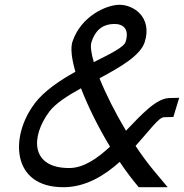

<svg xmlns="http://www.w3.org/2000/svg" viewBox="-20 -760 768 801"><path d="M317.9 -391.7C262.2 -360.8 212.4 -329.2 186.2 -295C106.8 -189 107.7 -58 270 -59C329 -59.4 385.5 -98.5 439 -148.1C390.6 -228.2 347.4 -314.9 317.9 -391.7ZM479.4 -84.6C415.7 -27.5 337.6 20.6 245.6 21C25.3 22 22 -193 124 -327L124.3 -328C164.5 -381.1 229.5 -424.4 294.6 -460.6C279 -514.3 273.5 -558.7 282.2 -586C317.3 -691 420.9 -739 477.2 -740C536.5 -741 615.6 -689 584.2 -586C567.2 -529 483.3 -480.7 395.1 -433.4C421.7 -367.3 460.9 -289.3 505.6 -214.7C571.5 -283.6 632.1 -349.6 686.3 -351L727.6 -352L703.2 -272L663.9 -271C642.2 -270.6 602.5 -214.3 545.6 -151.3C570.1 -114.4 595.6 -79.6 621 -49L679.6 21H558.6L550.6 11C526.9 -17.3 502.8 -49.8 479.4 -84.6ZM371.3 -500.8C441 -536 497.6 -563.1 504.2 -586C521 -641 492.1 -661 454.8 -660C416.5 -659 380.6 -643 361.5 -584C356.3 -567.6 360.3 -538.2 371.3 -500.8Z"/></svg>

Font: Nordica Plus
Style: NordicaClassicLightObl
Weight: 300
Version: Version 1.01